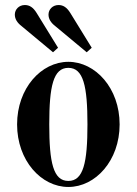

<svg xmlns="http://www.w3.org/2000/svg" viewBox="-20 -732 544 764"><path d="M39 -674C39 -656 49 -641 66 -628L191 -524L211 -542L126 -680C112 -703 97 -712 79 -712C55 -712 39 -694 39 -674ZM173 -674C173 -656 183 -641 200 -628L325 -524L345 -542L260 -680C246 -703 231 -712 213 -712C189 -712 173 -694 173 -674ZM176 -237C176 -389 192 -462 252 -462C312 -462 328 -389 328 -237C328 -85 312 -12 252 -12C192 -12 176 -85 176 -237ZM48 -237C48 -93 144 12 252 12C360 12 456 -93 456 -237C456 -381 360 -486 252 -486C144 -486 48 -381 48 -237Z"/></svg>

Font: Old Standard
Style: Bold
Weight: 700
Designer: Alexey Kryukov <alexios@thessalonica.org.ru>
Version: Version 2.0.2